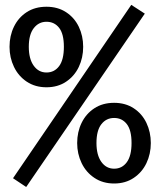

<svg xmlns="http://www.w3.org/2000/svg" viewBox="-20 -745 655 786"><path d="M33.3 -15.4 517.4 -725.1 572.8 -689.2 87.2 20.5ZM320.5 -553.3Q320.5 -508.7 302.6 -471Q284.6 -433.3 250.5 -410.5Q216.4 -387.7 170.3 -387.7Q124.1 -387.7 89.7 -410.5Q55.4 -433.3 37.2 -471.3Q19 -509.2 19 -553.3Q19 -598.5 37.2 -635.9Q55.4 -673.3 89.5 -695.4Q123.6 -717.4 170.3 -717.4Q216.4 -717.4 250.5 -695.1Q284.6 -672.8 302.6 -635.4Q320.5 -597.9 320.5 -553.3ZM97.9 -553.3Q97.9 -504.1 117.9 -476.2Q137.9 -448.2 170.3 -448.2Q202.6 -448.2 222.1 -474.4Q241.5 -500.5 241.5 -553.3Q241.5 -606.2 222.1 -631Q202.6 -655.9 170.3 -655.9Q138.5 -655.9 118.2 -629.7Q97.9 -603.6 97.9 -553.3ZM597.4 -159.5Q597.4 -114.9 579.5 -77.2Q561.5 -39.5 527.4 -16.7Q493.3 6.2 447.2 6.2Q401 6.2 366.7 -16.7Q332.3 -39.5 314.1 -77.4Q295.9 -115.4 295.9 -159.5Q295.9 -204.6 314.1 -242.1Q332.3 -279.5 366.4 -301.8Q400.5 -324.1 447.2 -324.1Q493.3 -324.1 527.4 -301.8Q561.5 -279.5 579.5 -241.8Q597.4 -204.1 597.4 -159.5ZM374.9 -159.5Q374.9 -110.3 394.9 -82.3Q414.9 -54.4 447.2 -54.4Q479.5 -54.4 499 -80.8Q518.5 -107.2 518.5 -159.5Q518.5 -212.3 499 -237.2Q479.5 -262.1 447.2 -262.1Q414.9 -262.1 394.9 -236.4Q374.9 -210.8 374.9 -159.5Z"/></svg>

Font: Fira Code
Style: Regular
Weight: 400
Designer: Carrois Corporate, Edenspiekermann AG, Nikita Prokopov
Foundry: Carrois Corporate, Edenspiekermann AG, Nikita Prokopov
Version: Version 5.002